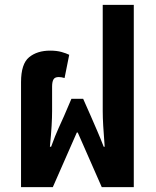

<svg xmlns="http://www.w3.org/2000/svg" viewBox="-20 -765 636 785"><path d="M66 0V-429Q66 -504 99 -531Q132 -558 185 -558Q212 -558 231.5 -552.5Q251 -547 263 -541L244 -446Q238 -448 231.5 -449Q225 -450 220 -450Q204 -450 198.5 -440Q193 -430 193 -411V-311Q193 -285 191 -250.5Q189 -216 184 -165H189Q206 -212 219 -240Q232 -268 242 -291L272 -361H320L351 -291Q367 -254 378.5 -227.5Q390 -201 404 -165H408Q404 -216 402 -250.5Q400 -285 400 -311V-745H527V0H396L298 -223H294L196 0Z"/></svg>

Font: Noto Sans Thai Cond
Style: Bold
Weight: 700
Width: 3
Designer: Monotype Design Team
Foundry: Monotype Imaging Inc.
Version: Version 2.002; ttfautohint (v1.8.4.7-5d5b)